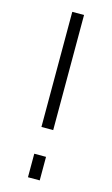

<svg xmlns="http://www.w3.org/2000/svg" viewBox="-113 -761 469 804"><g transform="rotate(15 121.5 -358.5)"><path d="M147 -218H96V-717H147ZM147 0H96V-102H147Z"/></g></svg>

Font: Raleway
Style: Light
Weight: 300
Designer: Matt McInerney, Pablo Impallari, Rodrigo Fuenzalida
Foundry: Matt McInerney, Pablo Impallari, Rodrigo Fuenzalida
Version: Version 3.000